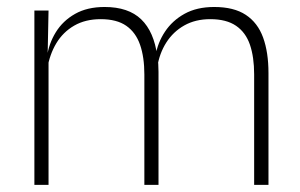

<svg xmlns="http://www.w3.org/2000/svg" viewBox="-20 -516 838 536"><path d="M689.5 0V-308.5Q689.5 -356.5 677.8 -391Q666 -425.5 639 -444Q612 -462.5 567 -462.5Q525.5 -462.5 494.5 -445Q463.5 -427.5 444.2 -397.2Q425 -367 419 -328.5L407.5 -361.5H414.5Q420 -396.5 440.5 -427.5Q461 -458.5 495.2 -477.5Q529.5 -496.5 578 -496.5Q633 -496.5 666.2 -474.5Q699.5 -452.5 714.5 -411.2Q729.5 -370 729.5 -312V0ZM76 0V-486.5H115.5L113 -362L115.5 -360.5V0ZM383 0V-308Q383 -356.5 371 -391Q359 -425.5 332.5 -444Q306 -462.5 261 -462.5Q218.5 -462.5 187.2 -444.5Q156 -426.5 137.2 -395.2Q118.5 -364 112 -324L100 -356H111Q116 -394 135.8 -426Q155.5 -458 189.5 -477.2Q223.5 -496.5 272 -496.5Q338.5 -496.5 374.2 -462Q410 -427.5 419 -359.5Q421 -348.5 421.8 -337.5Q422.5 -326.5 422.5 -315V0Z"/></svg>

Font: Anek Bangla Medium ExtraLight
Style: Regular
Weight: 250
Version: Version 1.003